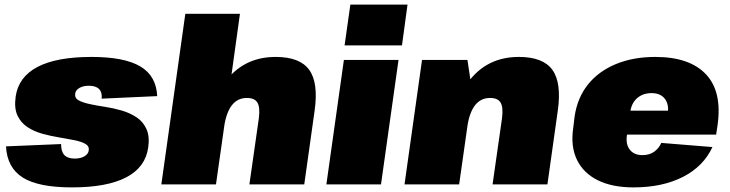

<svg xmlns="http://www.w3.org/2000/svg" viewBox="-20 -800 3166 833"><path d="M292 13Q147 13 79 -29.5Q11 -72 6 -165L245 -175Q245 -142 259.5 -127Q274 -112 304 -112Q330 -112 346.5 -122Q363 -132 365 -147Q368 -166 350 -176Q332 -186 302 -192Q272 -198 235.5 -204Q199 -210 163 -220Q127 -230 98.5 -249Q70 -268 55.5 -299.5Q41 -331 48 -381Q60 -466 142.5 -509.5Q225 -553 377 -553Q519 -553 588.5 -512Q658 -471 662 -383L421 -372Q424 -399 410 -413.5Q396 -428 365 -428Q341 -428 324.5 -418.5Q308 -409 306 -393Q304 -374 321.5 -364.5Q339 -355 369 -348.5Q399 -342 435.5 -336.5Q472 -331 508 -320.5Q544 -310 572.5 -291Q601 -272 615.5 -240Q630 -208 623 -160Q611 -74 527.5 -30.5Q444 13 292 13Z M1103 -287Q1109 -334 1097 -354.5Q1085 -375 1051 -375Q1011 -375 986.5 -344Q962 -313 952 -250L866 -163L875 -221Q899 -383 976 -468Q1053 -553 1176 -553Q1281 -553 1321.5 -497Q1362 -441 1345 -320L1300 0H1062ZM784 -740H1021L974 -401L917 0H680Z M1709 -540 1633 0H1396L1472 -540ZM1748 -780 1724 -603H1475L1500 -780Z M2158 -287Q2164 -334 2152 -354.5Q2140 -375 2106 -375Q2066 -375 2041.5 -344Q2017 -313 2007 -250L1921 -163L1930 -221Q1954 -383 2031 -468Q2108 -553 2231 -553Q2336 -553 2376.5 -497Q2417 -441 2400 -320L2355 0H2117ZM1811 -540H2008L2029 -401L1972 0H1735Z M2728 13Q2636 13 2573.5 -18Q2511 -49 2483 -107Q2455 -165 2467 -245L2473 -295Q2485 -376 2531 -433.5Q2577 -491 2652 -522Q2727 -553 2823 -553Q2972 -553 3043 -477.5Q3114 -402 3093 -256L3087 -216H2658L2672 -320H2915L2874 -282L2877 -306Q2883 -348 2864 -372Q2845 -396 2807 -396Q2769 -396 2744 -374Q2719 -352 2714 -312L2700 -214Q2694 -174 2712.5 -150.5Q2731 -127 2767 -127Q2798 -127 2818.5 -142Q2839 -157 2849 -180L3071 -162Q3032 -78 2943 -32.5Q2854 13 2728 13Z"/></svg>

Font: Pathway Extreme SemiCondensed Black
Style: Italic
Weight: 900
Width: 4
Italic angle: -8°
Version: Version 1.001;gftools[0.9.26]